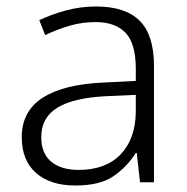

<svg xmlns="http://www.w3.org/2000/svg" viewBox="-20 -561 576 591"><path d="M276 -541Q366 -541 410 -497Q454 -453 454 -358V0H411L401 -90H398Q369 -45 327.5 -17.5Q286 10 212 10Q135 10 91 -28.5Q47 -67 47 -139Q47 -219 112 -260.5Q177 -302 301 -307L398 -312V-349Q398 -427 366.5 -460Q335 -493 274 -493Q233 -493 195 -482Q157 -471 119 -453L101 -499Q139 -517 183.5 -529Q228 -541 276 -541ZM308 -265Q206 -260 156.5 -229.5Q107 -199 107 -139Q107 -89 137.5 -63.5Q168 -38 222 -38Q305 -38 351 -85.5Q397 -133 398 -217V-269Z"/></svg>

Font: Noto Sans Sinhala Light
Style: Regular
Weight: 300
Designer: Jelle Bosma - Monotype Design Team
Foundry: Monotype Imaging Inc.
Version: Version 2.006; ttfautohint (v1.8.4.7-5d5b)